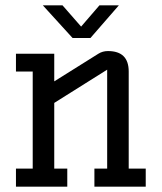

<svg xmlns="http://www.w3.org/2000/svg" viewBox="-20 -702 608 722"><path d="M464 -68H528V0H335V-68H383V-440L184 -315V-68H233V0H40V-68H103V-433H40V-500H184V-396L350 -500Q366 -510 386 -510Q464 -510 464 -433ZM427 -682 320 -559H253L141 -682H215L285 -602L354 -682Z"/></svg>

Font: Kelly Slab
Style: Regular
Weight: 400
Designer: Denis Masharov
Foundry: Denis Masharov
Version: Version 1.001